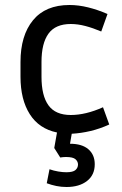

<svg xmlns="http://www.w3.org/2000/svg" viewBox="-20 -525 489 768"><path d="M359 132Q359 175 328 199Q297 223 246 223Q225 223 205.5 219Q186 215 167 208L178 152Q195 158 213 161Q231 164 245 164Q272 164 282 155Q292 146 292 133Q292 121 282 112Q272 103 244 103Q238 103 232.5 103.5Q227 104 221 105L197 67L208 5Q136 -10 99 -68.5Q62 -127 62 -218V-277Q62 -383 112 -444Q162 -505 258 -505Q294 -505 332.5 -495.5Q371 -486 410 -469L385 -399Q352 -413 321.5 -421Q291 -429 263 -429Q202 -429 174 -390.5Q146 -352 146 -277V-218Q146 -142 174 -103.5Q202 -65 263 -65Q323 -65 392 -96L417 -27Q380 -10 342 -1Q304 8 267 10L260 50Q308 50 333.5 72Q359 94 359 132Z"/></svg>

Font: Inria Sans
Style: Regular
Weight: 400
Designer: Black Foundry Team
Foundry: Black Foundry
Version: Version 1.2; ttfautohint (v1.8.3)